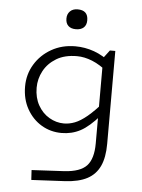

<svg xmlns="http://www.w3.org/2000/svg" viewBox="-60 -706 733 991"><g transform="rotate(5 307.0 -210.0)"><path d="M455 22V-421L486 -462H514V19Q514 90 493 135Q472 180 428.5 203Q385 226 315 230L140 239L137 188L306 179Q388 174 421.5 138Q455 102 455 22ZM66 -239Q66 -302 97.5 -354Q129 -406 183.5 -437Q238 -468 307 -468Q357 -468 404.5 -451Q452 -434 498 -396L486 -347Q440 -385 399 -401.5Q358 -418 320 -418Q256 -418 213 -392Q170 -366 148 -325Q126 -284 126 -238Q126 -186 148 -147Q170 -108 206 -87Q242 -66 282 -66Q310 -66 338.5 -77Q367 -88 401.5 -116.5Q436 -145 483 -199L470 -125Q416 -63 371.5 -39.5Q327 -16 274 -16Q217 -16 170 -44Q123 -72 94.5 -122.5Q66 -173 66 -239ZM301 -556Q276 -556 262 -569Q248 -582 248 -607Q248 -630 262.5 -644.5Q277 -659 302 -659Q356 -659 356 -607Q356 -582 341.5 -569Q327 -556 301 -556Z"/></g></svg>

Font: Intel One Mono Light
Style: Regular
Weight: 300
Monospace: yes
Designer: Fred Shallcrass
Foundry: Frere-Jones Type LLC
Version: Version 1.004